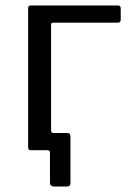

<svg xmlns="http://www.w3.org/2000/svg" viewBox="-20 -550 477 703"><path d="M180 133Q163 133 163 119V9Q163 0 154 0H109V-63H167V-72Q167 -63 176 -63H227Q238 -63 238 -49V119Q238 126 235 129.5Q232 133 224 133ZM92 0Q83 0 83 -10V-520Q83 -530 93 -530H411Q422 -530 422 -520V-478Q422 -467 411 -467H175Q167 -467 167 -459V-10Q167 0 156 0Z"/></svg>

Font: Libre Franklin
Style: Regular
Weight: 400
Designer: Pablo Impallari, Rodrigo Fuenzalida, Nhung Nguyen
Foundry: Impallari Type
Version: Version 3.000